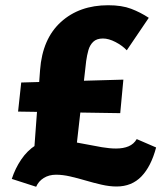

<svg xmlns="http://www.w3.org/2000/svg" viewBox="-20 -695 621 733"><path d="M105 -48 133 -428Q142 -547 212.5 -611Q283 -675 393 -675Q445 -675 480.5 -661.5Q516 -648 548 -627L464 -503Q447 -521 421 -534.5Q395 -548 373 -548Q349 -548 336 -535.5Q323 -523 317.5 -503.5Q312 -484 309 -462L262 -48ZM118 18 25 -12Q38 -52 61 -86Q84 -120 116 -140.5Q148 -161 191 -161Q215 -161 245 -156Q275 -151 307 -144.5Q339 -138 369 -133Q399 -128 423 -128Q451 -128 471 -136.5Q491 -145 502 -164L576 -132Q557 -60 520 -21.5Q483 17 425 17Q398 17 367.5 10Q337 3 306.5 -6Q276 -15 247.5 -21.5Q219 -28 194 -28Q167 -28 147 -15.5Q127 -3 118 18ZM49 -269 61 -380 451 -391 439 -263Z"/></svg>

Font: Ysabeau Infant Black
Style: Regular
Weight: 900
Designer: Christian Thalmann (Catharsis Fonts)
Version: Version 2.001;gftools[0.9.30]; featfreeze: ss01,ss02,lnum